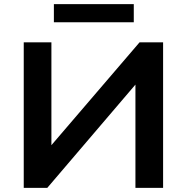

<svg xmlns="http://www.w3.org/2000/svg" viewBox="-20 -910 905 930"><path d="M95 0V-705H229V-187H212L656 -705H770V0H636V-519H652L209 0ZM241 -802V-890H628V-802Z"/></svg>

Font: Nunito Sans 10pt SemiExpanded
Style: Bold
Weight: 700
Width: 6
Designer: Vernon Adams
Foundry: Vernon Adams
Version: Version 3.101;gftools[0.9.27]